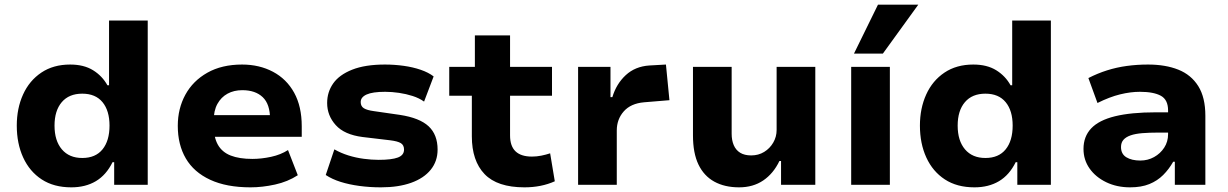

<svg xmlns="http://www.w3.org/2000/svg" viewBox="-20 -793 5269 824"><path d="M286 11Q211 11 159 -23Q107 -57 79.5 -117Q52 -177 52 -254Q52 -328 79 -387.5Q106 -447 157.5 -481.5Q209 -516 281 -516Q340 -516 379.5 -491.5Q419 -467 441 -427H448V-705H614V0H470V-97H463Q436 -42 391.5 -15.5Q347 11 286 11ZM333 -115Q390 -115 420 -152Q450 -189 450 -254Q450 -318 420 -354.5Q390 -391 333 -391Q276 -391 245 -354.5Q214 -318 214 -254Q214 -189 245.5 -152Q277 -115 333 -115Z M1055 11Q952 11 882 -21.5Q812 -54 777.5 -113Q743 -172 743 -253Q743 -327 775.5 -386.5Q808 -446 870 -481Q932 -516 1019 -516Q1093 -516 1151.5 -485Q1210 -454 1242.5 -395Q1275 -336 1275 -251V-206H874V-299H1150L1139 -282Q1139 -346 1107.5 -376Q1076 -406 1020 -406Q984 -406 956.5 -391Q929 -376 913 -347Q897 -318 897 -274V-256Q897 -204 915 -172Q933 -140 970 -125.5Q1007 -111 1063 -111Q1102 -111 1143.5 -120Q1185 -129 1216 -149L1258 -41Q1215 -13 1160.5 -1Q1106 11 1055 11Z M1615 11Q1567 11 1522.5 5Q1478 -1 1441.5 -12.5Q1405 -24 1378 -42L1415 -152Q1443 -136 1475 -126Q1507 -116 1541 -111.5Q1575 -107 1605 -107Q1661 -107 1687.5 -117Q1714 -127 1714 -151Q1714 -170 1700.5 -178.5Q1687 -187 1654 -191L1536 -205Q1458 -215 1421 -256Q1384 -297 1384 -351Q1384 -398 1410 -435Q1436 -472 1491.5 -494Q1547 -516 1632 -516Q1673 -516 1712.5 -510.5Q1752 -505 1785.5 -493.5Q1819 -482 1841 -465L1800 -357Q1779 -372 1751 -381Q1723 -390 1692.5 -394.5Q1662 -399 1633 -399Q1579 -399 1553.5 -387.5Q1528 -376 1528 -355Q1528 -337 1541.5 -328.5Q1555 -320 1585 -316L1696 -300Q1781 -287 1819.5 -251Q1858 -215 1858 -151Q1858 -101 1828.5 -64.5Q1799 -28 1744.5 -8.5Q1690 11 1615 11Z M2231 11Q2114 11 2059.5 -46Q2005 -103 2005 -208V-382H1908V-506H2018V-641H2169V-506H2349V-382H2169V-212Q2169 -166 2192.5 -143.5Q2216 -121 2263 -121Q2283 -121 2303 -125Q2323 -129 2341 -135L2361 -15Q2332 -2 2299.5 4.5Q2267 11 2231 11Z M2461 0V-506H2600V-376H2608Q2625 -433 2665.5 -470.5Q2706 -508 2767 -512L2838 -516L2853 -363L2744 -354Q2687 -349 2657 -315Q2627 -281 2627 -233V0Z M3152 11Q3090 11 3045.5 -13.5Q3001 -38 2977.5 -87Q2954 -136 2954 -212V-506H3120V-219Q3120 -191 3129 -170Q3138 -149 3156.5 -137.5Q3175 -126 3204 -126Q3235 -126 3259.5 -141Q3284 -156 3298.5 -181Q3313 -206 3313 -235V-506H3479V0H3332V-102H3325Q3299 -48 3255.5 -18.5Q3212 11 3152 11Z M3633 0V-506H3799V0ZM3645 -563 3748 -773H3921L3769 -563Z M4162 11Q4087 11 4035 -23Q3983 -57 3955.5 -117Q3928 -177 3928 -254Q3928 -328 3955 -387.5Q3982 -447 4033.5 -481.5Q4085 -516 4157 -516Q4216 -516 4255.5 -491.5Q4295 -467 4317 -427H4324V-705H4490V0H4346V-97H4339Q4312 -42 4267.5 -15.5Q4223 11 4162 11ZM4209 -115Q4266 -115 4296 -152Q4326 -189 4326 -254Q4326 -318 4296 -354.5Q4266 -391 4209 -391Q4152 -391 4121 -354.5Q4090 -318 4090 -254Q4090 -189 4121.5 -152Q4153 -115 4209 -115Z M4830 11Q4773 11 4727.5 -11Q4682 -33 4656 -70Q4630 -107 4630 -154Q4630 -207 4663 -242Q4696 -277 4765 -294Q4834 -311 4941 -311H5014V-224H4952Q4912 -224 4882 -221.5Q4852 -219 4832 -212Q4812 -205 4801.5 -193Q4791 -181 4791 -162Q4791 -132 4814 -118Q4837 -104 4874 -104Q4906 -104 4933 -119Q4960 -134 4976.5 -159.5Q4993 -185 4993 -217V-319Q4993 -365 4962 -382Q4931 -399 4872 -399Q4832 -399 4787 -388Q4742 -377 4690 -351L4651 -458Q4690 -478 4731 -491Q4772 -504 4816 -510Q4860 -516 4907 -516Q4982 -516 5037 -494Q5092 -472 5122.5 -423.5Q5153 -375 5153 -296V0H5022V-99H5015Q4997 -67 4972 -42Q4947 -17 4912.5 -3Q4878 11 4830 11Z"/></svg>

Font: Nunito Sans 6pt ExtraBold
Style: Regular
Weight: 800
Version: Version 3.101;gftools[0.9.27]